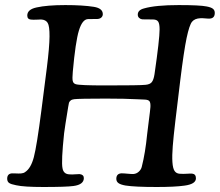

<svg xmlns="http://www.w3.org/2000/svg" viewBox="-20 -729 866 756"><path d="M143.1 -295.4 164.6 -463.4Q174.8 -544.9 175 -585.7Q175.3 -626.5 167.7 -638.9Q160.2 -651.4 141.6 -652.3Q137.7 -652.3 124.3 -651.6Q110.8 -650.9 101.6 -651.9Q87.4 -653.3 87.4 -668Q87.4 -691.9 124 -699.7Q165.5 -709 237.3 -709Q306.2 -709 349.6 -702.1Q384.8 -696.3 384.8 -673.3Q384.8 -665.5 379.2 -660.2Q373.5 -654.8 363.8 -654.3Q358.4 -653.8 347.4 -654.1Q336.4 -654.3 326.2 -653.8Q304.2 -652.8 290.8 -609.1Q277.3 -565.4 266.6 -446.3Q264.2 -419.9 266.4 -410.2Q268.6 -400.4 278.3 -397.5Q293.5 -392.6 394.5 -392.6Q531.2 -392.6 552.7 -395Q570.3 -396.5 577.6 -405.5Q585 -414.6 588.4 -437Q608.4 -574.7 608.4 -613.3Q608.4 -635.3 603 -643.6Q597.7 -651.9 583.5 -652.3Q575.2 -652.8 560.8 -652.6Q546.4 -652.3 540 -652.8Q532.7 -653.8 527.6 -658.7Q522.5 -663.6 522.5 -671.4Q522.5 -689.5 546.9 -695.8Q592.8 -709 683.6 -709Q767.1 -709 793.5 -703.6Q811.5 -700.2 818.6 -694.3Q825.7 -688.5 825.7 -678.2Q825.7 -657.2 806.2 -655.8Q800.8 -655.3 789.1 -656.5Q777.3 -657.7 768.6 -657.2Q746.6 -656.2 736.1 -643.3Q725.6 -630.4 714.8 -579.6Q704.1 -528.8 689.9 -413.6L670.4 -252Q663.1 -190.4 660.2 -153.1Q657.2 -115.7 658.9 -90.6Q660.6 -65.4 667.5 -55.7Q674.3 -45.9 687 -44.9Q702.6 -43.9 716.3 -44.9Q730 -45.9 736.3 -45.4Q751.5 -43.9 751.5 -26.9Q751.5 -3.9 705.6 2Q668 7.3 597.2 7.3Q510.7 7.3 474.1 1.5Q454.6 -2 446.3 -8.1Q438 -14.2 438 -24.9Q438 -44.4 456.5 -46.4Q464.4 -46.9 480.7 -45.2Q497.1 -43.5 505.9 -43.9Q517.6 -44.9 526.6 -53.2Q535.6 -61.5 538.1 -71.8Q552.2 -126.5 559.6 -202.1Q560.1 -209 565.7 -251.5Q571.3 -293.9 572.3 -307.6Q573.2 -324.2 568.6 -330.3Q564 -336.4 549.3 -336.9Q544.9 -336.9 522.2 -338.1Q499.5 -339.4 467.5 -340.1Q435.5 -340.8 397.5 -340.8Q291 -340.8 272 -338.4Q262.7 -337.4 257.6 -332.8Q252.4 -328.1 251.5 -324Q250.5 -319.8 248.5 -308.1Q235.4 -228.5 232.4 -204.1Q220.7 -92.8 226.1 -66.9Q230 -43.5 252.9 -42.5Q264.2 -41.5 276.9 -42.7Q289.6 -43.9 293.5 -43.5Q310.1 -41.5 310.1 -27.8Q310.1 -2 269 3.4Q240.7 7.3 150.4 7.3Q74.2 7.3 43.9 0.5Q22.9 -3.4 15.6 -8.8Q8.3 -14.2 8.3 -25.4Q8.3 -44.9 26.9 -46.4Q31.2 -46.9 42.2 -46.1Q53.2 -45.4 63 -46.1Q72.8 -46.9 78.6 -51.3Q101.6 -65.9 113.3 -110.4Q125 -154.8 143.1 -295.4Z"/></svg>

Font: Cooper* Medium
Style: Italic
Weight: 500
Italic angle: -7°
Designer: Owen Earl
Foundry: indestructible type*
Version: Version 0.001